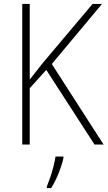

<svg xmlns="http://www.w3.org/2000/svg" viewBox="-20 -800 546 975"><path d="M506 -66H460L215 -445L131 -352V-66H93V-780H131V-396Q143 -411 158.5 -431Q174 -451 193 -475L450 -780H498L243 -475ZM302 3Q294 39 277.5 80Q261 121 240 155H218V147Q225 130 234.5 102.5Q244 75 251.5 45.5Q259 16 262 -5H302Z"/></svg>

Font: Noto Sans Malayalam UI SemiCondensed ExtraLight
Style: Regular
Weight: 200
Width: 4
Designer: Jelle Bosma - Monotype Design Team
Foundry: Monotype Imaging Inc.
Version: Version 2.104; ttfautohint (v1.8.4.7-5d5b)